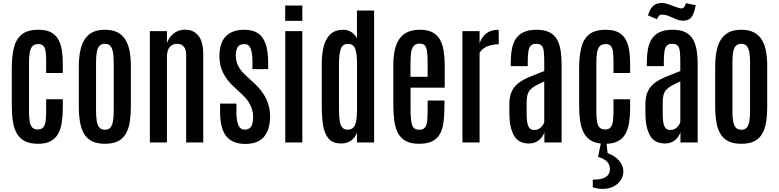

<svg xmlns="http://www.w3.org/2000/svg" viewBox="-20 -937 5124 1263"><path d="M231.4 8.8Q176.8 8.8 142.6 -9Q108.4 -26.9 89.8 -60.3Q71.3 -93.8 64.5 -140.6Q57.6 -187.5 57.6 -245.6V-487.8Q57.6 -564 71 -621.1Q84.5 -678.2 122.3 -709.7Q160.2 -741.2 233.4 -741.2Q281.7 -741.2 312.7 -725.8Q343.8 -710.4 361.3 -681.2Q378.9 -651.9 386 -611.1Q393.1 -570.3 393.1 -520V-457H283.7V-529.8Q283.7 -567.4 280.8 -593.5Q277.8 -619.6 267.1 -633.3Q256.3 -647 231.4 -647Q206.1 -647 193.1 -632.6Q180.2 -618.2 175.5 -591.3Q170.9 -564.5 170.9 -527.3V-208Q170.9 -168 174.8 -140.6Q178.7 -113.3 191.2 -99.4Q203.6 -85.4 229 -85.4Q253.4 -85.4 265.1 -100.1Q276.9 -114.7 280.3 -142.1Q283.7 -169.4 283.7 -206.5V-284.2H393.1V-225.6Q393.1 -173.3 386.2 -130.1Q379.4 -86.9 361.8 -55.9Q344.2 -24.9 312.5 -8.1Q280.8 8.8 231.4 8.8Z M670.4 8.8Q618.2 8.8 584.7 -8.3Q551.3 -25.4 532.5 -57.6Q513.7 -89.8 506.1 -135.5Q498.5 -181.2 498.5 -238.3V-503.4Q498.5 -572.3 513.7 -626Q528.8 -679.7 566.4 -710.4Q604 -741.2 670.4 -741.2Q720.7 -741.2 753.9 -723.6Q787.1 -706.1 806.2 -674.1Q825.2 -642.1 833 -598.6Q840.8 -555.2 840.8 -503.4V-238.3Q840.8 -182.1 834 -136.7Q827.1 -91.3 808.6 -58.6Q790 -25.9 756.8 -8.5Q723.6 8.8 670.4 8.8ZM670.4 -83.5Q695.3 -83.5 707.5 -99.4Q719.7 -115.2 723.9 -143.6Q728 -171.9 728 -209V-524.9Q728 -562.5 723.6 -590.3Q719.2 -618.2 706.8 -633.5Q694.3 -648.9 670.4 -648.9Q645.5 -648.9 632.8 -633.5Q620.1 -618.2 616 -590.3Q611.8 -562.5 611.8 -524.9V-209Q611.8 -171.9 616 -143.6Q620.1 -115.2 632.8 -99.4Q645.5 -83.5 670.4 -83.5Z M965.8 0V-732.4H1078.1V-652.3Q1087.9 -687.5 1119.6 -714.6Q1151.4 -741.7 1196.3 -741.7Q1254.9 -741.7 1285.9 -701.2Q1316.9 -660.6 1316.9 -581.1V0H1204.6V-577.1Q1204.6 -613.3 1188.5 -631.1Q1172.4 -648.9 1146 -648.9Q1126 -648.9 1110.4 -639.2Q1094.7 -629.4 1086.4 -610.6Q1078.1 -591.8 1078.1 -564V0Z M1593.3 9.8Q1510.7 9.8 1469.2 -40Q1427.7 -89.8 1427.7 -203.6V-255.4H1535.2V-198.7Q1535.2 -143.1 1547.9 -113.8Q1560.5 -84.5 1589.4 -84.5Q1617.7 -84.5 1631.3 -103.3Q1645 -122.1 1645 -169.4Q1645 -194.8 1637.5 -219.2Q1629.9 -243.7 1614.3 -267.6Q1598.6 -291.5 1574.2 -314.5L1516.1 -368.2Q1470.2 -411.1 1446.8 -460Q1423.3 -508.8 1423.3 -565.9Q1423.3 -656.2 1466.1 -698.7Q1508.8 -741.2 1587.4 -741.2Q1639.2 -741.2 1674.1 -720Q1709 -698.7 1726.6 -650.4Q1744.1 -602.1 1744.1 -519.5V-482.4H1640.6V-532.2Q1640.6 -587.9 1628.9 -617.4Q1617.2 -647 1588.4 -647Q1560.1 -647 1546.4 -630.9Q1532.7 -614.7 1531.2 -572.8Q1530.8 -551.3 1536.9 -529.3Q1543 -507.3 1556.6 -486.3Q1570.3 -465.3 1591.8 -445.3L1651.9 -390.1Q1704.6 -341.8 1730.7 -287.6Q1756.8 -233.4 1756.8 -172.4Q1756.8 -85.4 1717 -37.8Q1677.2 9.8 1593.3 9.8Z M1856.4 0V-732.4H1968.8V0ZM1856 -799.8V-900.4H1968.8V-799.8Z M2225.6 6.8Q2168.9 6.8 2141.6 -25.1Q2114.3 -57.1 2105.5 -111.6Q2096.7 -166 2096.7 -234.4V-520Q2096.7 -583 2109.6 -632.8Q2122.6 -682.6 2153.6 -711.9Q2184.6 -741.2 2238.8 -741.2Q2268.6 -741.2 2292.2 -725.3Q2315.9 -709.5 2328.1 -685.1V-867.7H2440.9V0H2328.1V-64Q2313.5 -27.8 2286.9 -10.5Q2260.3 6.8 2225.6 6.8ZM2265.6 -84Q2289.1 -84 2302.7 -96.4Q2316.4 -108.9 2322.5 -139.2Q2328.6 -169.4 2328.6 -221.7V-515.1Q2328.6 -579.1 2317.4 -613.8Q2306.2 -648.4 2268.1 -648.4Q2232.9 -647.9 2221.4 -614.5Q2210 -581.1 2210 -513.2V-215.3Q2210 -174.8 2214.1 -145.3Q2218.3 -115.7 2230.5 -99.9Q2242.7 -84 2265.6 -84Z M2736.8 8.8Q2683.1 8.8 2649.7 -9.3Q2616.2 -27.3 2598.4 -60.8Q2580.6 -94.2 2574 -141.1Q2567.4 -188 2567.4 -245.1V-510.3Q2567.4 -561.5 2576.2 -604Q2585 -646.5 2604.7 -677.2Q2624.5 -708 2658.2 -724.6Q2691.9 -741.2 2741.7 -741.2Q2792.5 -741.2 2824.7 -724.4Q2856.9 -707.5 2874.3 -676.5Q2891.6 -645.5 2898.4 -602.3Q2905.3 -559.1 2905.3 -506.3V-360.4H2680.7V-215.3Q2680.7 -152.8 2689.7 -118.2Q2698.7 -83.5 2738.8 -83.5Q2765.1 -83.5 2776.6 -99.9Q2788.1 -116.2 2790.5 -145.8Q2793 -175.3 2793 -214.4V-275.9H2903.8V-241.2Q2903.8 -183.6 2897.9 -137.2Q2892.1 -90.8 2875.2 -58.3Q2858.4 -25.9 2825.2 -8.5Q2792 8.8 2736.8 8.8ZM2680.2 -431.6H2793V-525.4Q2793 -565.9 2789.8 -594Q2786.6 -622.1 2775.9 -636.2Q2765.1 -650.4 2741.2 -650.4Q2713.9 -650.4 2700.7 -633.8Q2687.5 -617.2 2683.8 -588.4Q2680.2 -559.6 2680.2 -522Z M3022 0V-732.4H3134.8V-650.9Q3147.5 -693.4 3179 -717.3Q3210.4 -741.2 3259.3 -741.2Q3260.3 -741.2 3260.5 -726.8Q3260.7 -712.4 3260.7 -693.8Q3260.7 -675.3 3260.7 -660.6Q3260.7 -646 3260.7 -646Q3237.8 -646 3213.1 -640.6Q3188.5 -635.3 3167.7 -622.8Q3147 -610.4 3134.8 -589.4V0Z M3460 6.8Q3389.6 6.8 3360.4 -46.1Q3331.1 -99.1 3330.6 -189.9V-251Q3330.6 -303.7 3347.2 -337.6Q3363.8 -371.6 3394.5 -393.6Q3425.3 -415.5 3467.3 -432.9Q3509.3 -450.2 3560.1 -469.7V-529.3Q3560.1 -572.3 3557.1 -598.4Q3554.2 -624.5 3543 -636.7Q3531.7 -648.9 3507.3 -648.9Q3483.4 -648.9 3471.4 -636.5Q3459.5 -624 3455.6 -597.9Q3451.7 -571.8 3451.7 -530.8V-502H3339.8V-523.4Q3339.8 -571.8 3346.9 -611.8Q3354 -651.9 3372.3 -680.7Q3390.6 -709.5 3424.1 -725.3Q3457.5 -741.2 3510.3 -741.2Q3559.1 -741.2 3590.8 -726.3Q3622.6 -711.4 3640.9 -682.4Q3659.2 -653.3 3666.7 -610.4Q3674.3 -567.4 3674.3 -510.7V0H3561V-67.4Q3556.2 -50.3 3543 -33Q3529.8 -15.6 3508.8 -4.4Q3487.8 6.8 3460 6.8ZM3495.1 -82Q3520.5 -82 3537.8 -99.1Q3555.2 -116.2 3560.1 -133.8V-401.4Q3525.9 -385.7 3503.4 -373.3Q3481 -360.8 3468 -346.7Q3455.1 -332.5 3449.7 -312.7Q3444.3 -293 3444.3 -263.7V-189.5Q3444.3 -132.8 3455.1 -107.4Q3465.8 -82 3495.1 -82Z M3963.4 8.8Q3908.7 8.8 3874.5 -9Q3840.3 -26.9 3821.8 -60.3Q3803.2 -93.8 3796.4 -140.6Q3789.6 -187.5 3789.6 -245.6V-487.8Q3789.6 -564 3803 -621.1Q3816.4 -678.2 3854.2 -709.7Q3892.1 -741.2 3965.3 -741.2Q4013.7 -741.2 4044.7 -725.8Q4075.7 -710.4 4093.3 -681.2Q4110.8 -651.9 4117.9 -611.1Q4125 -570.3 4125 -520V-457H4015.6V-529.8Q4015.6 -567.4 4012.7 -593.5Q4009.8 -619.6 3999 -633.3Q3988.3 -647 3963.4 -647Q3938 -647 3925 -632.6Q3912.1 -618.2 3907.5 -591.3Q3902.8 -564.5 3902.8 -527.3V-208Q3902.8 -168 3906.7 -140.6Q3910.6 -113.3 3923.1 -99.4Q3935.5 -85.4 3960.9 -85.4Q3985.4 -85.4 3997.1 -100.1Q4008.8 -114.7 4012.2 -142.1Q4015.6 -169.4 4015.6 -206.5V-284.2H4125V-225.6Q4125 -173.3 4118.2 -130.1Q4111.3 -86.9 4093.8 -55.9Q4076.2 -24.9 4044.4 -8.1Q4012.7 8.8 3963.4 8.8ZM3942.9 305.7Q3911.1 305.7 3879.4 294.9V244.6Q3925.8 244.6 3950 234.9Q3974.1 225.1 3983.2 209.2Q3992.2 193.4 3992.2 175.3Q3992.2 142.1 3968.3 122.1Q3944.3 102.1 3914.1 95.7L3933.6 0H3969.7L3976.6 69.8Q4028.8 89.8 4054.7 122.3Q4080.6 154.8 4080.6 190.4Q4080.6 220.2 4064 246.6Q4047.4 272.9 4016.6 289.3Q3985.8 305.7 3942.9 305.7Z M4355 6.8Q4284.7 6.8 4255.4 -46.1Q4226.1 -99.1 4225.6 -189.9V-251Q4225.6 -303.7 4242.2 -337.6Q4258.8 -371.6 4289.6 -393.6Q4320.3 -415.5 4362.3 -432.9Q4404.3 -450.2 4455.1 -469.7V-529.3Q4455.1 -572.3 4452.1 -598.4Q4449.2 -624.5 4438 -636.7Q4426.8 -648.9 4402.3 -648.9Q4378.4 -648.9 4366.5 -636.5Q4354.5 -624 4350.6 -597.9Q4346.7 -571.8 4346.7 -530.8V-502H4234.9V-523.4Q4234.9 -571.8 4241.9 -611.8Q4249 -651.9 4267.3 -680.7Q4285.6 -709.5 4319.1 -725.3Q4352.5 -741.2 4405.3 -741.2Q4454.1 -741.2 4485.8 -726.3Q4517.6 -711.4 4535.9 -682.4Q4554.2 -653.3 4561.8 -610.4Q4569.3 -567.4 4569.3 -510.7V0H4456.1V-67.4Q4451.2 -50.3 4438 -33Q4424.8 -15.6 4403.8 -4.4Q4382.8 6.8 4355 6.8ZM4390.1 -82Q4415.5 -82 4432.9 -99.1Q4450.2 -116.2 4455.1 -133.8V-401.4Q4420.9 -385.7 4398.4 -373.3Q4376 -360.8 4363 -346.7Q4350.1 -332.5 4344.7 -312.7Q4339.4 -293 4339.4 -263.7V-189.5Q4339.4 -132.8 4350.1 -107.4Q4360.8 -82 4390.1 -82ZM4473.1 -800.8Q4451.7 -800.8 4427.7 -810.8Q4403.8 -820.8 4380.6 -830.8Q4357.4 -840.8 4336.9 -840.8Q4329.1 -840.8 4325.7 -839.8Q4317.9 -837.9 4312.7 -830.8Q4307.6 -823.7 4300.8 -811L4242.7 -835.4Q4252.4 -868.7 4265.9 -886.2Q4279.3 -903.8 4296.4 -910.6Q4313.5 -917.5 4333 -917.5Q4353 -917.5 4378.9 -908.4Q4404.8 -899.4 4428 -890.4Q4451.2 -881.3 4463.4 -881.3H4465.3Q4472.2 -882.3 4478.5 -888.2Q4484.9 -894 4492.7 -916L4556.6 -902.3L4552.2 -882.3Q4540.5 -832.5 4521.7 -816.7Q4502.9 -800.8 4473.1 -800.8Z M4856.4 8.8Q4804.2 8.8 4770.8 -8.3Q4737.3 -25.4 4718.5 -57.6Q4699.7 -89.8 4692.1 -135.5Q4684.6 -181.2 4684.6 -238.3V-503.4Q4684.6 -572.3 4699.7 -626Q4714.8 -679.7 4752.4 -710.4Q4790 -741.2 4856.4 -741.2Q4906.7 -741.2 4939.9 -723.6Q4973.1 -706.1 4992.2 -674.1Q5011.2 -642.1 5019 -598.6Q5026.9 -555.2 5026.9 -503.4V-238.3Q5026.9 -182.1 5020 -136.7Q5013.2 -91.3 4994.6 -58.6Q4976.1 -25.9 4942.9 -8.5Q4909.7 8.8 4856.4 8.8ZM4856.4 -83.5Q4881.3 -83.5 4893.6 -99.4Q4905.8 -115.2 4909.9 -143.6Q4914.1 -171.9 4914.1 -209V-524.9Q4914.1 -562.5 4909.7 -590.3Q4905.3 -618.2 4892.8 -633.5Q4880.4 -648.9 4856.4 -648.9Q4831.5 -648.9 4818.8 -633.5Q4806.2 -618.2 4802 -590.3Q4797.9 -562.5 4797.9 -524.9V-209Q4797.9 -171.9 4802 -143.6Q4806.2 -115.2 4818.8 -99.4Q4831.5 -83.5 4856.4 -83.5Z"/></svg>

Font: Antonio SemiBold
Style: Regular
Weight: 600
Designer: Vernon Adams
Foundry: Vernon Adams
Version: Version 1.002